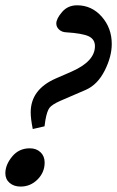

<svg xmlns="http://www.w3.org/2000/svg" viewBox="-48 -685 442 725"><path d="M75.7 -197.8Q67.9 -236.3 67.9 -260.7Q67.9 -346.7 161.6 -388.2L223.1 -415Q310.5 -453.6 310.5 -510.7Q310.5 -536.6 287.1 -547.9Q263.7 -559.1 202.1 -563Q186 -563.5 175.3 -573.2Q164.6 -583 164.6 -596.2Q164.6 -614.3 186.3 -639.6Q208 -665 243.2 -665Q298.3 -665 336.2 -622.1Q374 -579.1 374 -519Q374 -471.2 347.2 -418.2Q320.3 -365.2 275.9 -345.7L179.7 -304.2Q147.9 -290 138.7 -277.6Q129.4 -265.1 123.5 -231.9Q122.1 -222.7 120.1 -208ZM29.8 19.5Q4.4 19.5 -11.7 5.6Q-27.8 -8.3 -27.8 -30.8Q-27.8 -62.5 -2.2 -93.8Q23.4 -125 64.5 -125Q89.4 -125 105 -110.1Q120.6 -95.2 120.6 -71.3Q120.6 -34.2 93.8 -7.3Q66.9 19.5 29.8 19.5Z"/></svg>

Font: Elstob 18pt SemiBold
Style: Italic
Weight: 600
Italic angle: -20°
Designer: Peter S. Baker
Version: Version 1.015